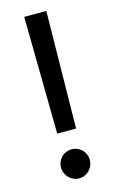

<svg xmlns="http://www.w3.org/2000/svg" viewBox="-112 -753 482 804"><g transform="rotate(-15 128.5 -350.5)"><path d="M168.9 -199.2 175.8 -707H80.1L86.9 -199.2ZM96.7 -2.9C106.4 2.9 116.9 5.9 127.9 5.9C139 5.9 149.4 2.9 159.2 -2.9C168.9 -8.8 176.6 -16.6 182.1 -26.4C187.7 -36.1 190.4 -46.5 190.4 -57.6C190.4 -68.7 187.7 -79.1 182.1 -88.9C176.6 -98.6 168.9 -106.3 159.2 -111.8C149.4 -117.4 139 -120.1 127.9 -120.1C116.9 -120.1 106.4 -117.4 96.7 -111.8C86.9 -106.3 79.3 -98.6 73.7 -88.9C68.2 -79.1 65.4 -68.7 65.4 -57.6C65.4 -46.5 68.2 -36.1 73.7 -26.4C79.3 -16.6 86.9 -8.8 96.7 -2.9Z"/></g></svg>

Font: Pretendard Variable
Style: Regular
Weight: 400
Designer: Base glyphs from Inter by Rasmus Andersson; Hangeul glyphs from Noto Sans CJK(Source Han Sans) by Jang Soo-young and Kan
Foundry: Kil Hyung-jin
Version: Version 1.309;Glyphs 3.2 (3225)